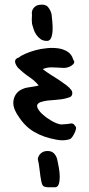

<svg xmlns="http://www.w3.org/2000/svg" viewBox="-20 -753 380 816"><path d="M301.8 -214.8Q304.7 -210 302.2 -201.7Q299.8 -193.4 295.4 -184.6Q291 -175.8 285.6 -168.9Q280.3 -162.1 275.4 -161.1Q250 -153.3 220.7 -159.2Q165 -168.9 124.5 -192.9Q84 -216.8 56.6 -261.7Q53.7 -264.6 48.3 -275.4Q43 -286.1 42 -288.1Q31.2 -316.4 42 -341.8Q52.7 -367.2 82 -377Q85.9 -378.9 93.8 -380.4Q101.6 -381.8 111.3 -383.3Q121.1 -384.8 129.9 -386.2Q138.7 -387.7 144.5 -389.6Q127.9 -410.2 105 -425.3Q82 -440.4 55.7 -465.8Q53.7 -467.8 52.2 -470.7Q50.8 -473.6 49.8 -474.6Q34.2 -501 60.5 -508.8Q69.3 -516.6 88.4 -524.9Q107.4 -533.2 130.9 -539.6Q154.3 -545.9 180.2 -548.3Q206.1 -550.8 228.5 -547.4Q251 -543.9 268.1 -532.7Q285.2 -521.5 291 -500Q299.8 -489.3 292 -481Q284.2 -472.7 274.4 -468.8Q261.7 -463.9 249.5 -464.4Q237.3 -464.8 224.1 -465.8Q210.9 -466.8 197.3 -466.8Q183.6 -466.8 168 -461.9L162.1 -459Q176.8 -447.3 194.8 -436Q212.9 -424.8 230 -413.6Q247.1 -402.3 261.2 -391.6Q275.4 -380.9 283.2 -370.1Q289.1 -361.3 286.6 -351.6Q284.2 -341.8 273.4 -338.9Q255.9 -333 241.2 -331.1Q226.6 -329.1 211.9 -328.1Q197.3 -327.1 182.6 -325.7Q168 -324.2 150.4 -318.4Q133.8 -310.5 138.7 -296.9Q143.6 -283.2 159.2 -268.6Q174.8 -253.9 195.3 -241.7Q215.8 -229.5 231.4 -225.6Q240.2 -222.7 261.7 -225.6Q262.7 -225.6 271 -226.6Q279.3 -227.5 280.3 -228.5Q290 -228.5 293.5 -225.1Q296.9 -221.7 301.8 -214.8ZM155.3 16.6Q151.4 -2.9 148.4 -30.3Q145.5 -57.6 140.6 -77.1Q142.6 -89.8 150.9 -98.6Q159.2 -107.4 171.9 -110.4Q196.3 -114.3 209 -101.6Q221.7 -88.9 224.6 -68.4Q226.6 -59.6 230 -41Q233.4 -22.5 233.9 -3.9Q234.4 14.6 230 28.8Q225.6 43 212.9 43Q197.3 43 187.5 43Q177.7 43 170.9 41Q164.1 39.1 160.6 33.2Q157.2 27.3 155.3 16.6ZM116.2 -651.4Q115.2 -660.2 115.2 -665Q115.2 -669.9 115.2 -674.3Q115.2 -678.7 115.7 -684.1Q116.2 -689.5 115.2 -699.2Q116.2 -711.9 125 -721.2Q133.8 -730.5 146.5 -732.4Q171.9 -736.3 183.1 -724.1Q194.3 -711.9 199.2 -692.4Q200.2 -682.6 202.1 -664.1Q204.1 -645.5 203.6 -626.5Q203.1 -607.4 197.8 -593.3Q192.4 -579.1 179.7 -579.1Q163.1 -579.1 152.3 -586.9Q141.6 -594.7 134.3 -605.5Q127 -616.2 123 -628.4Q119.1 -640.6 116.2 -651.4Z"/></svg>

Font: Covered By Your Grace
Style: Regular
Weight: 400
Designer: Kimberly Geswein
Foundry: Kimberly Geswein
Version: Version 1.0